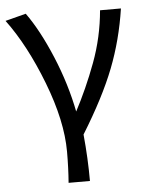

<svg xmlns="http://www.w3.org/2000/svg" viewBox="-54 -583 618 824"><g transform="rotate(-5 255.0 -170.5)"><path d="M300 199H208Q213 135 213 65Q213 -67 148 -235.5Q83 -404 -1 -517L88 -540Q143 -464 193.5 -343.5Q244 -223 268 -99H265Q317 -197 357 -304.5Q397 -412 407 -527H497Q477 -393 430.5 -273.5Q384 -154 290 -2Q300 101 300 199Z"/></g></svg>

Font: LXGW 975 Gothic SC
Style: Regular
Weight: 400
Version: Version 2.01;February 25, 2021